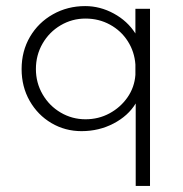

<svg xmlns="http://www.w3.org/2000/svg" viewBox="-20 -423 602 631"><path d="M473 -394V188H426V-83Q401 -42 353 -17Q305 8 248 8Q194 8 149 -18.5Q104 -45 77.5 -91.5Q51 -138 51 -196Q51 -255 78.5 -302Q106 -349 154 -376Q202 -403 260 -403Q309 -403 354 -378.5Q399 -354 425 -313V-394ZM425 -211Q422 -253 400 -287.5Q378 -322 341.5 -342Q305 -362 261 -362Q217 -362 179.5 -340Q142 -318 120 -280Q98 -242 98 -196Q98 -151 120 -113Q142 -75 179.5 -53Q217 -31 261 -31Q304 -31 340 -50.5Q376 -70 399 -103Q422 -136 425 -177Z"/></svg>

Font: Josefin Sans Light
Style: Regular
Weight: 300
Designer: Santiago Orozco
Foundry: Typemade
Version: Version 2.000